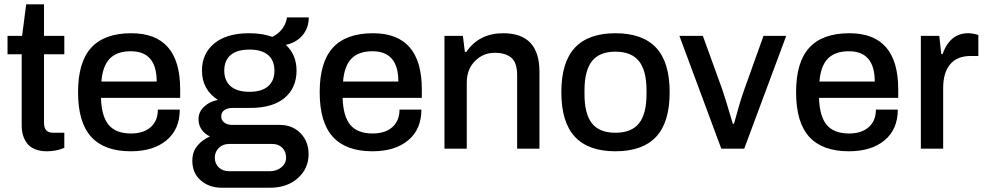

<svg xmlns="http://www.w3.org/2000/svg" viewBox="-20 -693 4591 895"><path d="M198.2 12.2Q166 12.2 142.3 2.2Q118.7 -7.8 105.7 -25.4Q92.8 -43 86.9 -63.5Q81.1 -84 81.1 -108.9V-439.9H15.1V-525.9H83L102.1 -672.9H185.1V-525.9H279.8V-439.9H185.1V-121.1Q185.1 -97.7 195.3 -85.9Q205.6 -74.2 228 -74.2H279.8V-3.9Q243.2 12.2 198.2 12.2Z M589.8 12.2Q466.3 12.2 405 -55.2Q343.8 -122.6 343.8 -263.2Q343.8 -403.8 405.5 -470.9Q467.3 -538.1 591.8 -538.1Q819.8 -538.1 819.8 -276.9V-236.8H450.7Q453.1 -150.9 486.6 -110.8Q520 -70.8 590.8 -70.8Q648.9 -70.8 682.4 -100.3Q715.8 -129.9 715.8 -182.1H817.9Q817.9 -90.3 756.3 -39.1Q694.8 12.2 589.8 12.2ZM452.6 -313H710.4Q710.4 -454.1 589.8 -454.1Q525.4 -454.1 491.9 -419.9Q458.5 -385.7 452.6 -313Z M1013.2 182.1Q955.6 182.1 916 148.2Q876.5 114.3 876.5 56.2Q876.5 15.1 899.4 -12.9Q922.4 -41 958.5 -57.1Q933.6 -68.8 919.4 -89.8Q905.3 -110.8 905.3 -137.2Q905.3 -171.4 931.4 -195.8Q957.5 -220.2 995.6 -227.1Q921.4 -275.9 921.4 -363.8Q921.4 -443.4 979 -490.7Q1036.6 -538.1 1141.6 -538.1Q1204.1 -538.1 1249.5 -521Q1281.7 -537.6 1298.3 -562.3Q1314.9 -586.9 1317.4 -611.8H1419.4Q1418.9 -562.5 1390.4 -528.6Q1361.8 -494.6 1312.5 -483.9Q1362.3 -437.5 1362.3 -363.8Q1362.3 -283.2 1306.6 -236.6Q1251 -189.9 1146.5 -189.9H1064.5Q1040 -189.9 1025.6 -179.4Q1011.2 -168.9 1011.2 -149.9Q1011.2 -132.8 1025.4 -121.8Q1039.6 -110.8 1062.5 -110.8H1284.2Q1342.8 -110.8 1380.6 -72.3Q1418.5 -33.7 1418.5 25.9Q1418.5 92.8 1368.2 137.5Q1317.9 182.1 1239.3 182.1ZM1025.4 -363.8Q1025.4 -316.9 1055.2 -291Q1085 -265.1 1142.6 -265.1Q1200.2 -265.1 1229.7 -290.8Q1259.3 -316.4 1259.3 -363.8Q1259.3 -411.1 1229.7 -436.5Q1200.2 -461.9 1142.6 -461.9Q1085 -461.9 1055.2 -436.5Q1025.4 -411.1 1025.4 -363.8ZM1047.4 105H1238.3Q1270 105 1291.7 86.9Q1313.5 68.8 1313.5 42Q1313.5 12.7 1295.4 -4.6Q1277.3 -22 1249.5 -22H1047.4Q1019.5 -22 1000.5 -3.9Q981.4 14.2 981.4 42Q981.4 70.3 1000 87.6Q1018.6 105 1047.4 105Z M1716.3 12.2Q1592.8 12.2 1531.5 -55.2Q1470.2 -122.6 1470.2 -263.2Q1470.2 -403.8 1532 -470.9Q1593.8 -538.1 1718.3 -538.1Q1946.3 -538.1 1946.3 -276.9V-236.8H1577.1Q1579.6 -150.9 1613 -110.8Q1646.5 -70.8 1717.3 -70.8Q1775.4 -70.8 1808.8 -100.3Q1842.3 -129.9 1842.3 -182.1H1944.3Q1944.3 -90.3 1882.8 -39.1Q1821.3 12.2 1716.3 12.2ZM1579.1 -313H1836.9Q1836.9 -454.1 1716.3 -454.1Q1651.9 -454.1 1618.4 -419.9Q1585 -385.7 1579.1 -313Z M2051.8 0V-525.9H2137.7L2147 -451.2H2153.8Q2213.4 -538.1 2325.7 -538.1Q2494.6 -538.1 2494.6 -358.9V0H2390.6V-342.8Q2390.6 -400.4 2363.8 -423.6Q2336.9 -446.8 2286.6 -446.8Q2231.4 -446.8 2193.6 -408Q2155.8 -369.1 2155.8 -308.1V0Z M2848.6 12.2Q2723.1 12.2 2659.9 -55.4Q2596.7 -123 2596.7 -263.2Q2596.7 -403.3 2659.9 -470.7Q2723.1 -538.1 2848.6 -538.1Q2975.1 -538.1 3038.3 -470.7Q3101.6 -403.3 3101.6 -263.2Q3101.6 -122.6 3038.3 -55.2Q2975.1 12.2 2848.6 12.2ZM2848.6 -74.2Q2923.3 -74.2 2958.5 -117.9Q2993.7 -161.6 2993.7 -253.9V-272Q2993.7 -363.8 2958.5 -408Q2923.3 -452.1 2848.6 -452.1Q2774.4 -452.1 2739.5 -408Q2704.6 -363.8 2704.6 -272V-253.9Q2704.6 -161.6 2739.5 -117.9Q2774.4 -74.2 2848.6 -74.2Z M3342.3 0 3147 -525.9H3256.3L3347.2 -274.9Q3356.9 -248 3396 -116.2H3401.4Q3430.2 -222.7 3449.2 -274.9L3539.1 -525.9H3645L3449.2 0Z M3937 12.2Q3813.5 12.2 3752.2 -55.2Q3690.9 -122.6 3690.9 -263.2Q3690.9 -403.8 3752.7 -470.9Q3814.5 -538.1 3939 -538.1Q4167 -538.1 4167 -276.9V-236.8H3797.9Q3800.3 -150.9 3833.7 -110.8Q3867.2 -70.8 3938 -70.8Q3996.1 -70.8 4029.5 -100.3Q4063 -129.9 4063 -182.1H4165Q4165 -90.3 4103.5 -39.1Q4042 12.2 3937 12.2ZM3799.8 -313H4057.6Q4057.6 -454.1 3937 -454.1Q3872.6 -454.1 3839.1 -419.9Q3805.7 -385.7 3799.8 -313Z M4272.5 0V-525.9H4358.4L4367.7 -440.9H4373.5Q4408.7 -538.1 4492.7 -538.1Q4515.6 -538.1 4540.5 -529.8V-432.1H4505.4Q4441.4 -432.1 4408.9 -393.1Q4376.5 -354 4376.5 -282.2V0Z"/></svg>

Font: Archivo Medium
Style: Regular
Weight: 500
Designer: Hector Gatti
Foundry: Omnibus-Type
Version: Version 2.001